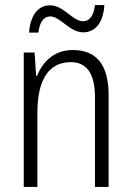

<svg xmlns="http://www.w3.org/2000/svg" viewBox="-20 -833 521 760"><path d="M95 -704H132C137 -748 155 -768 179 -768C219 -768 255 -705 310 -705C356 -705 389 -742 393 -813H356C351 -771 335 -749 309 -749C266 -749 233 -812 178 -812C129 -812 100 -770 95 -704ZM268 -635C195 -635 149 -589 127 -533H123L117 -625H74V-93H128V-387C128 -522 176 -587 260 -587C323 -587 356 -543 356 -446V-93H410V-456C410 -579 360 -635 268 -635Z"/></svg>

Font: Noto Sans Telugu UI Condensed Light
Style: Regular
Weight: 300
Width: 3
Designer: Jelle Bosma - Monotype Design Team
Foundry: Monotype Imaging Inc.
Version: Version 2.005